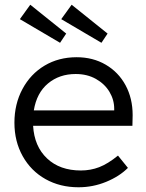

<svg xmlns="http://www.w3.org/2000/svg" viewBox="-20 -781 618 812"><path d="M41 -262Q41 -341 75 -404.5Q109 -468 168.5 -503.5Q228 -539 304 -539Q373 -539 427 -507.5Q481 -476 511 -420.5Q541 -365 541 -294L540 -249H120Q125 -162 179 -111Q233 -60 322 -60Q363 -60 399.5 -74Q436 -88 479 -123L521 -71Q485 -35 429 -12Q373 11 312 11Q234 11 172.5 -23.5Q111 -58 76 -120.5Q41 -183 41 -262ZM463 -314V-321Q463 -359 443 -392.5Q423 -426 386 -447Q349 -468 300 -468Q231 -468 183 -428Q135 -388 123 -314ZM64 -700 108 -761 260 -639 234 -600ZM239 -700 283 -761 435 -639 409 -600Z"/></svg>

Font: Lexend HM
Style: Regular
Weight: 400
Designer: Bonnie Shaver-Troup, Thomas Jockin, Octavio Pardo
Foundry: Lexend
Version: Version 1.091